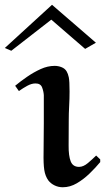

<svg xmlns="http://www.w3.org/2000/svg" viewBox="-70 -768 438 801"><path d="M331.1 -119.1 348.1 -103V-91.8Q329.1 -68.8 304 -44.4Q278.8 -20 250.5 -3.4Q222.2 13.2 191.9 13.2Q173.8 13.2 158 5.6Q142.1 -2 131.8 -15.1Q118.7 -33.2 114.7 -59.1Q110.8 -85 111.8 -131.6Q112.8 -178.2 112.8 -253.9V-371.1Q111.8 -387.2 105.5 -403.6Q99.1 -419.9 78.1 -419.9Q62 -419.9 44.4 -410.4Q26.9 -400.9 8.8 -388.2L-6.8 -410.2Q16.1 -429.2 43.5 -448Q70.8 -466.8 99.9 -480Q128.9 -493.2 158.2 -493.2Q173.3 -493.2 187.3 -487.5Q201.2 -481.9 208 -470.2Q213.9 -460.4 217 -445.3Q220.2 -430.2 220.2 -386.2Q220.2 -356.4 218.5 -325.7Q216.8 -294.9 216.8 -265.1Q216.8 -204.1 216.3 -161.1Q215.8 -118.2 224.9 -95Q233.9 -71.8 259.8 -71.8Q277.8 -71.8 296.9 -87.9Q315.9 -104 331.1 -119.1ZM147 -748 330.1 -589.8 285.2 -564 144 -686 -22.9 -556.2 -49.8 -567.9Z"/></svg>

Font: Aref Ruqaa
Style: Bold
Weight: 700
Designer: Abdullah Aref
Version: Version 1.002